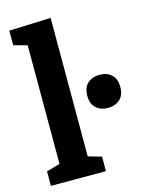

<svg xmlns="http://www.w3.org/2000/svg" viewBox="-117 -849 698 920"><g transform="rotate(-15 231.5 -389.0)"><path d="M226 -82 215 -94 292 -72V0H19V-72L96 -94L86 -82V-687L95 -677L19 -698V-770L226 -778ZM381 -290Q344 -290 321.5 -311Q299 -332 299 -371Q299 -413 322.5 -433.5Q346 -454 382 -454Q417 -454 440 -433.5Q463 -413 463 -372Q463 -331 439.5 -310.5Q416 -290 381 -290Z"/></g></svg>

Font: Bitter Thin
Style: Bold
Weight: 700
Version: Version 3.021